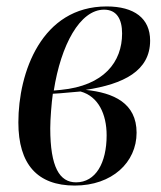

<svg xmlns="http://www.w3.org/2000/svg" viewBox="-20 -566 500 596"><path d="M212 10C328 10 404 -62 404 -154C404 -246 333 -278 246 -287C364 -305 446 -346 446 -440C446 -509 397 -546 311 -546C109 -546 37 -341 37 -186C37 -56 96 10 212 10ZM169 -287 147 -285C169 -426 228 -536 303 -536C342 -536 359 -507 359 -462C359 -374 303 -300 169 -287ZM216 0C165 0 136 -47 136 -168C136 -196 140 -247 144 -275C170 -276 212 -281 230 -282C285 -267 311 -212 311 -146C311 -60 277 0 216 0Z"/></svg>

Font: Noto Serif Display Condensed Medium
Style: Italic
Weight: 500
Width: 3
Italic angle: -12°
Designer: Monotype Design Team
Foundry: Monotype Imaging Inc.
Version: Version 2.009